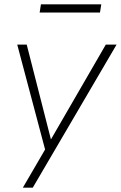

<svg xmlns="http://www.w3.org/2000/svg" viewBox="-20 -691 561 891"><path d="M86 180 195 -7 192 13 60 -484H104L224 -14H199L471 -484H521L132 180ZM164 -633 170 -671H450L444 -633Z"/></svg>

Font: Nunito Sans 12pt ExtraLight
Style: Italic
Weight: 200
Italic angle: -9°
Designer: Vernon Adams
Foundry: Vernon Adams
Version: Version 3.101;gftools[0.9.27]